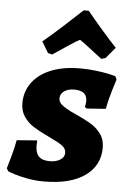

<svg xmlns="http://www.w3.org/2000/svg" viewBox="-55 -812 571 862"><g transform="rotate(5 230.5 -381.5)"><path d="M12 -23 5 -36Q9 -48 20.5 -89.5Q32 -131 38 -165L130 -172Q129 -164 129 -149Q129 -116 144.5 -100Q160 -84 193 -84Q223 -84 241.5 -96Q260 -108 260 -127Q260 -147 240.5 -160.5Q221 -174 176 -195Q136 -214 110.5 -230Q85 -246 67 -271.5Q49 -297 49 -333Q49 -386 79 -426.5Q109 -467 164 -489Q219 -511 294 -511Q332 -511 367.5 -506.5Q403 -502 425.5 -497Q448 -492 454 -490L461 -475Q457 -464 445 -424Q433 -384 424 -340L339 -334L330 -340Q331 -343 332.5 -351.5Q334 -360 334 -367Q334 -414 276 -414Q248 -414 230.5 -401.5Q213 -389 213 -369Q213 -353 227 -341Q241 -329 270 -314L290 -305Q332 -286 359.5 -270Q387 -254 406.5 -228Q426 -202 426 -165Q426 -84 360 -37.5Q294 9 176 9Q136 9 99.5 2Q63 -5 40.5 -12.5Q18 -20 12 -23ZM287 -772H310Q324 -754 370 -700.5Q416 -647 445 -617L403 -567L384 -562Q304 -625 282 -639Q257 -626 163 -562L144 -567L114 -617Q151 -647 209.5 -700.5Q268 -754 287 -772Z"/></g></svg>

Font: Alegreya SC ExtraBold
Style: Italic
Weight: 800
Italic angle: -7°
Designer: Juan Pablo del Peral
Foundry: Huerta Tipografica
Version: Version 2.007; ttfautohint (v1.6)